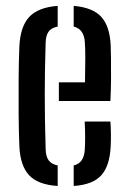

<svg xmlns="http://www.w3.org/2000/svg" viewBox="-20 -627 437 654"><path d="M46 -128.5Q44 -174.5 43.5 -236Q43 -297.5 43.5 -360Q44 -422.5 46 -470Q49.5 -537.5 80 -569.8Q110.5 -602 176.5 -607V-536.5Q154 -532 145 -518.5Q136 -505 135.5 -482Q132.5 -390 132.5 -302.2Q132.5 -214.5 135.5 -119.5Q136 -94 145.8 -80.8Q155.5 -67.5 176.5 -63.5V6.5Q108.5 2 78.8 -30.5Q49 -63 46 -128.5ZM180.5 -283V-346.5H269.5Q270.5 -388 270.5 -428.2Q270.5 -468.5 269 -482Q267 -527.5 231 -536.5V-607Q296 -601.5 325 -569.5Q354 -537.5 357 -473Q357.5 -461.5 358 -430Q358.5 -398.5 358.2 -358.8Q358 -319 356 -283ZM231 6.5V-63.5Q267 -71.5 269 -120Q270 -135 270 -159.8Q270 -184.5 268.5 -213H356Q357.5 -197 357.8 -171Q358 -145 357 -128.5Q354 -62.5 325.2 -30.2Q296.5 2 231 6.5Z"/></svg>

Font: Big Shoulders Stencil Text Medium
Style: Regular
Weight: 500
Designer: Patric King
Foundry: XO Type Co
Version: Version 1.000